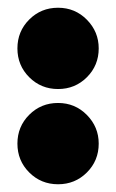

<svg xmlns="http://www.w3.org/2000/svg" viewBox="-20 -464 300 496"><path d="M235 -339Q235 -295 204.5 -264.5Q174 -234 130 -234Q86 -234 55.5 -264.5Q25 -295 25 -339Q25 -383 55.5 -413.5Q86 -444 130 -444Q174 -444 204.5 -413Q235 -382 235 -339ZM235 -93Q235 -49 204.5 -18.5Q174 12 130 12Q86 12 55.5 -18.5Q25 -49 25 -93Q25 -137 55.5 -167.5Q86 -198 130 -198Q174 -198 204.5 -167Q235 -136 235 -93Z"/></svg>

Font: Arapey Black
Style: Regular
Weight: 900
Designer: Eduardo Rodriguez Tunni
Foundry: Eduardo Rodriguez Tunni
Version: Version 4.000